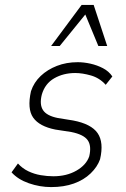

<svg xmlns="http://www.w3.org/2000/svg" viewBox="-20 -753 512 781"><path d="M188 8Q142 8 97.5 -7.5Q53 -23 27 -52L53 -88Q71 -68 95 -56.5Q119 -45 145.5 -40.5Q172 -36 197 -36Q251 -36 291 -59Q331 -82 343 -117Q353 -160 336.5 -183Q320 -206 270 -216L205 -226Q140 -239 115 -274.5Q90 -310 106 -382Q118 -418 145.5 -444Q173 -470 211.5 -485Q250 -500 296 -500Q321 -500 348 -494Q375 -488 399 -475.5Q423 -463 437 -442L410 -408Q385 -436 350 -446Q315 -456 286 -456Q238 -456 200.5 -434.5Q163 -413 150 -368Q140 -328 155 -305Q170 -282 215 -273L277 -263Q351 -249 377 -211.5Q403 -174 387 -105Q376 -74 348.5 -47.5Q321 -21 280.5 -6.5Q240 8 188 8ZM188 -566 312 -733H361L416 -566H380L327 -694L223 -566Z"/></svg>

Font: Nunito Sans 7pt Condensed ExtraLight
Style: Italic
Weight: 250
Width: 3
Italic angle: -9°
Designer: Vernon Adams
Foundry: Vernon Adams
Version: Version 3.101;gftools[0.9.27]